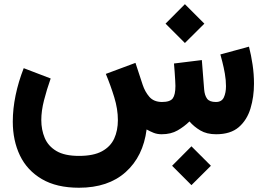

<svg xmlns="http://www.w3.org/2000/svg" viewBox="-20 -630 1251 901"><path d="M878.4 56.6 969.7 147.9 878.4 238.8 787.6 147.9ZM847.7 -610.4 939 -519 847.7 -428.2 756.8 -519ZM738.8 0Q717.8 0 700.7 -6.8Q683.6 -13.7 668 -22.5Q651.9 104 569.8 177.5Q487.8 251 350.6 251Q245.6 251 176.5 210.4Q107.4 169.9 73.7 99.9Q40 29.8 40 -59.6Q40 -119.1 53.2 -182.9Q66.4 -246.6 91.3 -310.1L217.8 -261.7Q199.2 -209 186.5 -159.2Q173.8 -109.4 173.8 -66.9Q173.8 -21 189.9 17.3Q206.1 55.7 244.6 78.6Q283.2 101.6 350.6 101.6Q418.9 101.6 458.7 79.8Q498.5 58.1 515.9 20.3Q533.2 -17.6 533.2 -66.4Q533.2 -118.2 516.1 -173.8Q499 -229.5 476.6 -283.2L615.7 -335L649.4 -232.4Q660.2 -199.7 680.7 -175.8Q701.2 -151.9 739.7 -151.4Q778.3 -151.4 790.8 -168.5Q803.2 -185.5 803.2 -226.6Q803.2 -233.4 802.2 -252Q801.3 -270.5 799.6 -292.7Q797.9 -314.9 796.4 -332L927.2 -348.1L938 -210.4Q940.4 -182.1 951.9 -166.7Q963.4 -151.4 993.2 -151.4Q1020.5 -151.4 1030.5 -173.1Q1040.5 -194.8 1040.5 -225.6Q1040.5 -253.9 1035.2 -284.4Q1029.8 -314.9 1023.4 -339.6Q1017.1 -364.3 1014.2 -374.5L1148.4 -411.1Q1158.7 -371.1 1165.3 -326.4Q1171.9 -281.7 1171.9 -237.3Q1171.9 -175.3 1155.5 -121.1Q1139.2 -66.9 1100.6 -33.4Q1062 0 994.1 0Q950.2 0 920.2 -17.8Q890.1 -35.6 869.1 -60.1Q844.7 -36.1 813.5 -18.1Q782.2 0 738.8 0Z"/></svg>

Font: Vazirmatn UI FD Black
Style: Regular
Weight: 900
Designer: Saber Rastikerdar
Foundry: Saber Rastikerdar
Version: Version 33.003